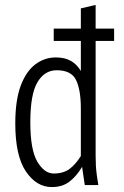

<svg xmlns="http://www.w3.org/2000/svg" viewBox="-20 -751 503 779"><path d="M42 -250Q42 -344 64 -403Q86 -462 123.5 -490Q161 -518 206 -518Q243 -518 267.5 -504Q292 -490 308 -463V-585H198V-635H308V-717L368 -731V-635H443V-585H368V-122Q368 -97 369 -79Q370 -61 373 -39L379 0H324L313 -74Q292 -38 263 -15Q234 8 190 8Q128 8 85 -55.5Q42 -119 42 -250ZM103 -255Q103 -143 131.5 -95Q160 -47 198 -47Q237 -47 262 -65.5Q287 -84 308 -118V-310Q308 -387 288.5 -426.5Q269 -466 210 -466Q161 -466 132 -417.5Q103 -369 103 -255Z"/></svg>

Font: Radio Canada Condensed Light
Style: Regular
Weight: 300
Width: 3
Designer: Charles Daoud, Etienne Aubert Bonn, Alexandre Saumier Demers, Jacques Le Bailly
Foundry: Radio-Canada
Version: Version 2.104; ttfautohint (v1.8.4.7-5d5b);gftools[0.9.28.de